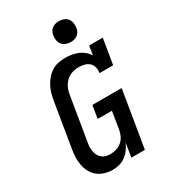

<svg xmlns="http://www.w3.org/2000/svg" viewBox="-229 -1072 1058 1193"><g transform="rotate(-30 300.0 -476.0)"><path d="M222 8Q193 8 165.5 0Q138 -8 116.5 -24.5Q95 -41 81.5 -65.5Q68 -90 62.5 -117Q57 -144 58 -173.5Q59 -203 64 -232L116 -547Q120 -571 126.5 -595Q133 -619 145 -642Q157 -665 174 -685Q191 -705 213 -719Q235 -733 260 -738Q285 -743 309 -743Q333 -743 356.5 -739Q380 -735 400.5 -726.5Q421 -718 438.5 -703.5Q456 -689 468 -670L478 -735H576L546 -554H448Q452 -574 447.5 -594Q443 -614 429 -627Q415 -640 395.5 -645.5Q376 -651 355 -651Q340 -651 323.5 -648Q307 -645 292 -638Q277 -631 264.5 -619Q252 -607 243 -593Q234 -579 229 -563.5Q224 -548 221 -532L169 -217Q166 -201 165.5 -184.5Q165 -168 168 -153Q171 -138 178.5 -124.5Q186 -111 197.5 -101.5Q209 -92 224.5 -88Q240 -84 256 -84Q278 -84 299 -90.5Q320 -97 337.5 -111.5Q355 -126 364.5 -146.5Q374 -167 378 -188L398 -313H296L311 -405H521L454 0H357L373 -99Q363 -76 348 -55.5Q333 -35 313 -20Q293 -5 269 1.5Q245 8 222 8ZM391 -810Q373 -810 356.5 -816.5Q340 -823 329.5 -836.5Q319 -850 316.5 -867.5Q314 -885 317 -903Q319 -916 325.5 -927.5Q332 -939 342.5 -946.5Q353 -954 365.5 -957Q378 -960 391 -960Q409 -960 425.5 -953.5Q442 -947 452 -933.5Q462 -920 464.5 -902.5Q467 -885 464 -867Q462 -854 455.5 -842.5Q449 -831 438.5 -823.5Q428 -816 415.5 -813Q403 -810 391 -810Z"/></g></svg>

Font: Iosevka Etoile SmBdObl
Style: Regular
Weight: 600
Italic angle: -9°
Designer: Belleve Invis
Foundry: Belleve Invis
Version: Version 15.5.2; ttfautohint (v1.8.4)